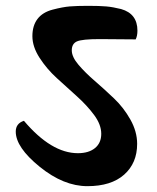

<svg xmlns="http://www.w3.org/2000/svg" viewBox="-20 -689 538 658"><path d="M395 -658Q451 -642 451 -584Q451 -566 445 -554Q383 -555 322 -555Q261 -555 243.5 -547Q226 -539 226 -516.5Q226 -494 249 -467Q272 -440 305 -411.5Q338 -383 371 -351.5Q404 -320 427 -279Q450 -238 450 -196Q450 -130 405.5 -90.5Q361 -51 279.5 -51Q198 -51 116 -117.5Q34 -184 34 -238Q34 -266 62 -275Q156 -164 247 -164Q284 -164 305.5 -181.5Q327 -199 327 -230.5Q327 -262 302.5 -295Q278 -328 243.5 -359Q209 -390 174.5 -421.5Q140 -453 115.5 -491Q91 -529 91 -565Q91 -601 108.5 -624Q126 -647 160.5 -656Q195 -665 219 -667Q243 -669 282 -669Q321 -669 344 -667Q367 -665 395 -658Z"/></svg>

Font: Laila
Style: Bold
Weight: 700
Designer: Hitesh Malaviya
Foundry: Indian Type Foundry
Version: Version 1.302;PS 1.0;hotconv 1.0.78;makeotf.lib2.5.61930; tt